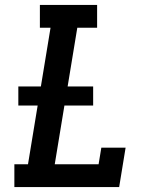

<svg xmlns="http://www.w3.org/2000/svg" viewBox="-20 -755 640 775"><path d="M38 0V-92H93L132 -329H54V-406H145L184 -643H141V-735H372V-643H292L253 -406H356V-329H240L201 -92H378L389 -159H487L461 0Z"/></svg>

Font: Iosevka Etoile Semibold
Style: Italic
Weight: 600
Italic angle: -9°
Designer: Belleve Invis
Foundry: Belleve Invis
Version: Version 22.1.2; ttfautohint (v1.8.4)